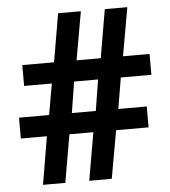

<svg xmlns="http://www.w3.org/2000/svg" viewBox="-52 -760 715 807"><g transform="rotate(-5 306.0 -356.5)"><path d="M462 -421 440 -290H560V-202H423L387 0H292L327 -202H226L191 0H97L131 -202H21V-290H148L171 -421H54V-509H188L223 -713H319L283 -509H385L420 -713H515L479 -509H591V-421ZM244 -290H345L366 -421H265Z"/></g></svg>

Font: Noto Sans Display SemiBold
Style: Regular
Weight: 600
Designer: Monotype Design Team
Foundry: Monotype Imaging Inc.
Version: Version 2.003